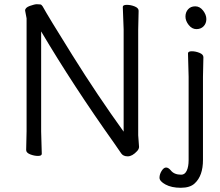

<svg xmlns="http://www.w3.org/2000/svg" viewBox="-20 -728 1044 910"><path d="M905.5 -698Q927 -698 942.5 -678Q958 -658 958 -637.5Q958 -617 945 -603.5Q932 -590 911 -590Q890 -590 874.5 -609.5Q859 -629 859 -649.5Q859 -670 871.5 -684Q884 -698 905.5 -698ZM944 -457 942 -364V30Q942 105 903 141Q881 162 837 162Q793 162 764.5 146.5Q736 131 736 114.5Q736 98 746 82Q756 66 767 66Q778 66 789 79Q805 100 839 100Q856 100 865 81Q874 62 874 31V-364L871 -475Q871 -485 889 -485Q907 -485 925.5 -477.5Q944 -470 944 -457ZM106 -641 99 -678Q99 -692 121.5 -700Q144 -708 154.5 -708Q165 -708 171 -707Q177 -706 182 -698Q207 -652 324.5 -464Q442 -276 566 -104V-589L562 -695Q562 -705 581 -705Q600 -705 618.5 -697.5Q637 -690 637 -677L635 -588V-87L639 -32Q639 -22 630 -12Q607 13 585.5 13Q564 13 554.5 -1Q545 -15 520 -51Q328 -321 175 -579V-105L178 1Q178 11 160 11Q142 11 123 3.5Q104 -4 104 -17L106 -106Z"/></svg>

Font: LXGW Bright GB
Style: Regular
Weight: 400
Designer: Christian Thalmann (Catharsis Fonts)
Foundry: LXGW / Christian Thalmann (Catharsis Fonts) / Fontworks Inc.
Version: Version 5.510